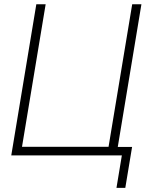

<svg xmlns="http://www.w3.org/2000/svg" viewBox="-20 -748 724 924"><path d="M540 0H34.2L154.8 -727.5H199.7L85.9 -41.5H502.4L616.2 -727.5H660.6ZM540.5 156.2 566.4 0H519L525.9 -41H615.7L583 156.2Z"/></svg>

Font: Inter Display Extra Light
Style: Italic
Weight: 200
Italic angle: -9.39999°
Designer: Rasmus Andersson
Foundry: rsms
Version: Version 4.000;git-4fc901f